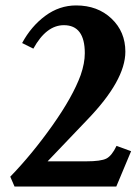

<svg xmlns="http://www.w3.org/2000/svg" viewBox="-20 -683 509 703"><path d="M33.2 0 17.6 -36.1Q97.2 -118.2 171.9 -223.6Q246.6 -329.1 275.4 -408.2Q290.5 -451.7 290.5 -488.3Q290.5 -590.8 213.9 -590.8Q149.4 -590.8 102.1 -504.9L61 -525.4Q94.2 -586.9 145.8 -625Q197.3 -663.1 258.8 -663.1Q337.4 -663.1 388.2 -615Q439 -566.9 439 -493.7Q439 -388.7 298.8 -243.7L154.3 -92.3H295.4Q349.6 -92.3 369.6 -102.5Q389.6 -112.8 406.7 -148.9L460 -129.4L405.8 0Z"/></svg>

Font: Elstob 8pt
Style: Bold
Weight: 700
Designer: Peter S. Baker
Version: Version 1.015